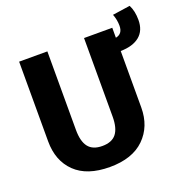

<svg xmlns="http://www.w3.org/2000/svg" viewBox="-138 -902 1022 1048"><g transform="rotate(-20 372.5 -378.0)"><path d="M726 -773Q745 -737 745 -685Q745 -623 706 -591Q667 -559 596 -558V-230Q596 -120 526 -51.5Q456 17 325 17Q193 17 124 -50Q55 -117 55 -230V-693H219V-237Q219 -170 244.5 -137.5Q270 -105 325 -105Q381 -105 406.5 -137.5Q432 -170 432 -237V-693H596V-635Q637 -643 637 -690Q637 -725 624 -758Z"/></g></svg>

Font: FiraGO
Style: Bold
Weight: 700
Designer: bBox Type
Foundry: bBox Type GmbH
Version: Version 1.001;PS 001.001;hotconv 1.0.88;makeotf.lib2.5.64775